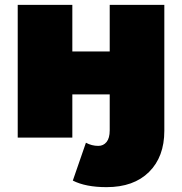

<svg xmlns="http://www.w3.org/2000/svg" viewBox="-20 -567 750 791"><path d="M280 177 334 21Q358 34 385 34Q406 34 419 18Q432 2 432 -30V-178H278V0H53V-547H278V-355H432V-547H657V-28Q657 79 594 141.5Q531 204 419 204Q333 204 280 177Z"/></svg>

Font: Montserrat Alternates Black
Style: Regular
Weight: 900
Designer: Julieta Ulanovsky
Foundry: Julieta Ulanovsky
Version: Version 7.200